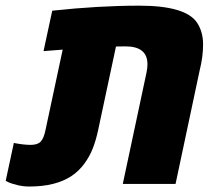

<svg xmlns="http://www.w3.org/2000/svg" viewBox="-61 -662 782 691"><path d="M440.4 -641.6Q607.4 -641.6 648.4 -580.1Q669.9 -546.9 669.9 -502.2Q669.9 -457.5 657.7 -409.2L570.8 0H380.9L466.3 -400.9Q469.7 -417 469.7 -430.7Q469.7 -495.1 390.6 -495.1Q366.2 -495.1 356.4 -494.6L292 -192.9Q284.2 -156.7 272.9 -127.9Q261.7 -99.1 242.4 -72.8Q223.1 -46.4 196.8 -28.8Q139.6 9.3 44.4 9.3Q22.9 9.3 1.7 4.2Q-19.5 -1 -30.3 -5.9L-40.5 -11.2L-11.2 -147.5Q23.9 -140.6 49.3 -140.6Q74.7 -140.6 85.7 -152.6Q96.7 -164.6 102.5 -192.9L164.6 -483.4L95.7 -478L127 -623.5Q294.4 -641.6 440.4 -641.6Z"/></svg>

Font: Open Sans Hebrew Extra Bold
Style: Italic
Weight: 800
Italic angle: -12°
Foundry: Ascender Corporation, Yanek Iontef
Version: Version 2.001;PS 002.001;hotconv 1.0.70;makeotf.lib2.5.58329